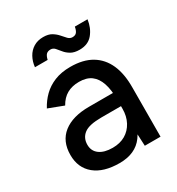

<svg xmlns="http://www.w3.org/2000/svg" viewBox="-172 -811 857 931"><g transform="rotate(-30 257.0 -345.5)"><path d="M373 0 369 -87V-261Q369 -316 356.5 -353Q344 -390 318.5 -409Q293 -428 251 -428Q212 -428 183.5 -412Q155 -396 136 -362L52 -394Q70 -428 97 -454.5Q124 -481 162 -496.5Q200 -512 251 -512Q322 -512 369 -484Q416 -456 439.5 -403Q463 -350 462 -272L461 0ZM226 12Q137 12 87.5 -28.5Q38 -69 38 -141Q38 -218 89.5 -258.5Q141 -299 233 -299H372V-224H259Q190 -224 162 -202.5Q134 -181 134 -143Q134 -108 160.5 -88.5Q187 -69 234 -69Q275 -69 305 -86.5Q335 -104 352 -136Q369 -168 369 -209H402Q402 -107 358.5 -47.5Q315 12 226 12ZM333 -561Q303 -561 284.5 -572Q266 -583 255 -597Q244 -611 234 -622Q224 -633 210 -633Q195 -633 186.5 -625Q178 -617 173 -596H102Q105 -626 118.5 -650.5Q132 -675 155 -689Q178 -703 209 -703Q238 -703 256 -692Q274 -681 286 -667Q298 -653 308.5 -642Q319 -631 333 -631Q350 -631 357.5 -641.5Q365 -652 368 -670H439Q433 -625 407 -593Q381 -561 333 -561Z"/></g></svg>

Font: Figtree Light Medium
Style: Regular
Weight: 500
Version: Version 2.001;gftools[0.9.30]